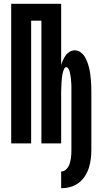

<svg xmlns="http://www.w3.org/2000/svg" viewBox="-20 -755 540 1011"><path d="M302 236V148Q314 148 323.5 141Q333 134 339 124Q345 114 348 103Q351 92 353 80.5Q355 69 355.5 57.5Q356 46 356 34V-271Q356 -278 356 -285Q356 -292 356 -299Q356 -306 355.5 -312.5Q355 -319 354.5 -326Q354 -333 353.5 -340Q353 -347 351.5 -354Q350 -361 349 -367.5Q348 -374 346 -380.5Q344 -387 340 -394Q336 -401 329 -401Q322 -401 318.5 -394Q315 -387 313 -380.5Q311 -374 309.5 -367.5Q308 -361 307 -354Q306 -347 305.5 -340Q305 -333 304.5 -326Q304 -319 303.5 -312.5Q303 -306 303 -299Q303 -292 302.5 -285Q302 -278 302 -271V0H198V-646H144V0H39V-735H302V-412Q306 -426 312 -439Q318 -452 326 -463.5Q334 -475 347 -482.5Q360 -490 374 -490Q390 -490 403.5 -480.5Q417 -471 425.5 -457.5Q434 -444 439.5 -429Q445 -414 449 -398.5Q453 -383 455 -367Q457 -351 458.5 -335Q460 -319 460.5 -303Q461 -287 461 -271V34Q461 58 458 82.5Q455 107 447.5 130Q440 153 426.5 173.5Q413 194 393.5 208.5Q374 223 350.5 229.5Q327 236 302 236Z"/></svg>

Font: Iosevka Term Curly Extrabold
Style: Regular
Weight: 800
Designer: Belleve Invis
Foundry: Belleve Invis
Version: Version 32.3.0